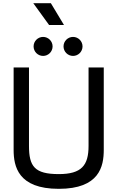

<svg xmlns="http://www.w3.org/2000/svg" viewBox="-20 -1178 741 1212"><path d="M384 -1020 301 -1158H190L290 -1020ZM252 -825C285 -825 312 -852 312 -885C312 -918 285 -945 252 -945C219 -945 192 -918 192 -885C192 -852 219 -825 252 -825ZM441 -825C474 -825 501 -852 501 -885C501 -918 474 -945 441 -945C408 -945 381 -918 381 -885C381 -852 408 -825 441 -825ZM351 14C608 14 635 -128 635 -232V-752H539V-257C539 -134 495 -79 351 -79C198 -79 163 -128 163 -257V-752H66V-232C66 -128 94 14 351 14Z"/></svg>

Font: Hibana SubMedium
Style: Regular
Weight: 500
Width: 6
Designer: pygmalion
Foundry: ybstudio
Version: Version 0.930;hotconv 1.0.109;makeotfexe 2.5.65596